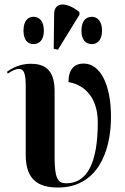

<svg xmlns="http://www.w3.org/2000/svg" viewBox="-20 -828 559 858"><path d="M239 -606 335 -762V-774C281 -818 223 -823 222 -766L220 -610ZM129 -631C154 -631 176 -647 176 -691C176 -736 154 -753 129 -753C106 -753 85 -736 85 -691C85 -647 106 -631 129 -631ZM391 -631C413 -631 436 -647 436 -691C436 -736 413 -753 391 -753C365 -753 344 -736 344 -691C344 -647 365 -631 391 -631ZM239 10C414 10 476 -148 476 -306C476 -452 427 -544 354 -544C313 -544 286 -519 286 -461C341 -453 417 -408 417 -281C417 -96 367 -9 277 -9C238 -9 224 -30 224 -128V-421C224 -522 174 -543 117 -543C72 -543 35 -525 11 -507L15 -499C34 -513 52 -520 64 -520C84 -520 95 -507 95 -442V-135C95 -24 152 10 239 10Z"/></svg>

Font: Noto Serif Display ExtraCondensed
Style: Bold
Weight: 700
Width: 2
Designer: Monotype Design Team
Foundry: Monotype Imaging Inc.
Version: Version 2.009